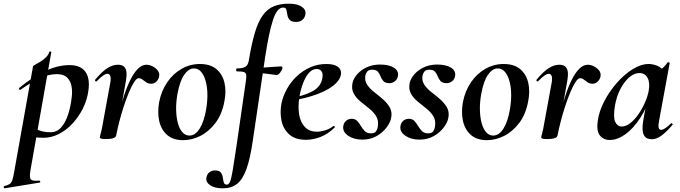

<svg xmlns="http://www.w3.org/2000/svg" viewBox="-92 -746 3687 1041"><path d="M-67 275Q-70 276 -71.5 270Q-73 264 -69 263Q-49 258 -39.5 251.5Q-30 245 -25 229.5Q-20 214 -15 185L87 -386Q87 -389 99 -395.5Q111 -402 127.5 -412Q144 -422 157.5 -435.5Q171 -449 175 -464Q177 -468 182 -467Q187 -466 186 -462L73 178Q66 217 75.5 227Q85 237 120 233Q124 233 126 238Q128 243 123 244ZM145 1Q120 1 95.5 -2Q71 -5 57 -8L67 -70Q88 -54 115 -41.5Q142 -29 182 -29Q216 -29 239 -54.5Q262 -80 276.5 -123Q291 -166 297 -220Q301 -252 295.5 -280Q290 -308 271.5 -326Q253 -344 216 -344Q172 -344 125 -322.5Q78 -301 20 -260Q16 -256 12.5 -261Q9 -266 13 -270Q77 -323 147.5 -358Q218 -393 285 -393Q345 -393 371 -357Q397 -321 387 -253Q380 -202 356.5 -156Q333 -110 299.5 -74.5Q266 -39 226 -19Q186 1 145 1Z M538 -12 528 -13Q538 -66 551 -120.5Q564 -175 579.5 -224Q595 -273 614 -311.5Q633 -350 655 -372.5Q677 -395 702 -395Q718 -395 735 -386.5Q752 -378 763 -364Q774 -350 771 -333Q770 -320 758 -306Q746 -292 727 -292Q712 -292 701 -299.5Q690 -307 680.5 -314.5Q671 -322 660 -322Q649 -322 635 -300.5Q621 -279 606.5 -244Q592 -209 578.5 -167.5Q565 -126 554.5 -85Q544 -44 538 -12ZM482 8Q463 8 456 5.5Q449 3 449 0Q449 -4 455 -26Q461 -48 465 -74L506 -297Q509 -314 508 -324.5Q507 -335 502.5 -340.5Q498 -346 490 -346Q481 -346 466.5 -336Q452 -326 433 -306Q429 -302 425 -306.5Q421 -311 425 -315Q461 -358 490 -376.5Q519 -395 547 -395Q569 -395 580 -385Q591 -375 593.5 -356Q596 -337 591 -309L538 -12Q535 8 482 8Z M901 14Q846 14 813.5 -15Q781 -44 771 -91Q761 -138 771 -193Q783 -254 815 -300.5Q847 -347 893 -373Q939 -399 992 -399Q1048 -399 1081 -371.5Q1114 -344 1125 -297.5Q1136 -251 1124 -193Q1111 -125 1075.5 -78.5Q1040 -32 994 -9Q948 14 901 14ZM935 -11Q967 -11 990.5 -48.5Q1014 -86 1025 -149Q1033 -194 1032.5 -234.5Q1032 -275 1023 -307Q1014 -339 998 -357Q982 -375 959 -375Q931 -375 907 -341Q883 -307 870 -236Q862 -191 863 -150Q864 -109 872.5 -78Q881 -47 897 -29Q913 -11 935 -11Z M1116 275Q1071 275 1047 258Q1023 241 1027 218Q1030 198 1043.5 188Q1057 178 1073 178Q1097 178 1105.5 189.5Q1114 201 1116 216.5Q1118 232 1121.5 243.5Q1125 255 1138 255Q1148 255 1155 239.5Q1162 224 1169.5 179Q1177 134 1190 47L1241 -306Q1245 -331 1242.5 -342Q1240 -353 1228.5 -356Q1217 -359 1192 -359Q1188 -359 1188.5 -367Q1189 -375 1192 -375Q1224 -375 1238.5 -384Q1253 -393 1257 -418Q1272 -509 1290 -569Q1308 -629 1333 -663.5Q1358 -698 1393 -712Q1428 -726 1475 -726Q1520 -726 1544 -709.5Q1568 -693 1564 -669Q1561 -649 1547 -638Q1533 -627 1515 -627Q1488 -627 1478 -639Q1468 -651 1466 -666Q1464 -681 1461 -693Q1458 -705 1443 -705Q1410 -705 1388 -637.5Q1366 -570 1346 -439L1278 21Q1264 117 1243.5 172.5Q1223 228 1192.5 251.5Q1162 275 1116 275ZM1407 -339Q1406 -339 1386 -342Q1366 -345 1338.5 -348Q1311 -351 1287 -351L1289 -378Q1312 -378 1342 -380Q1372 -382 1397.5 -384Q1423 -386 1432 -386Q1437 -386 1438.5 -382Q1440 -378 1439 -374Q1437 -366 1427 -352.5Q1417 -339 1407 -339Z M1567 12Q1509 12 1476.5 -17Q1444 -46 1434.5 -91Q1425 -136 1434 -185Q1442 -224 1463 -262.5Q1484 -301 1516 -331.5Q1548 -362 1589 -380.5Q1630 -399 1677 -399Q1718 -399 1738.5 -385Q1759 -371 1757 -345Q1754 -319 1730 -295Q1706 -271 1666.5 -252Q1627 -233 1578.5 -219.5Q1530 -206 1480 -201L1482 -214Q1553 -225 1601 -250.5Q1649 -276 1656 -324Q1660 -346 1651.5 -359Q1643 -372 1625 -372Q1602 -372 1583.5 -351.5Q1565 -331 1551.5 -296Q1538 -261 1531 -218Q1523 -167 1530 -125Q1537 -83 1561 -57.5Q1585 -32 1626 -32Q1645 -32 1669.5 -39Q1694 -46 1716 -63Q1718 -65 1721.5 -61Q1725 -57 1723 -55Q1685 -18 1644.5 -3Q1604 12 1567 12Z M1872 11Q1827 11 1796 -10Q1765 -31 1769 -61Q1772 -81 1785 -91.5Q1798 -102 1814 -102Q1834 -102 1845 -90Q1856 -78 1865 -62.5Q1874 -47 1886 -35Q1898 -23 1920 -23Q1938 -23 1946 -33Q1954 -43 1957 -63Q1961 -95 1946.5 -117.5Q1932 -140 1908.5 -158.5Q1885 -177 1862 -196Q1839 -215 1826 -238.5Q1813 -262 1819 -295Q1824 -319 1844 -342.5Q1864 -366 1896 -381Q1928 -396 1968 -396Q2015 -396 2042 -380Q2069 -364 2066 -336Q2063 -316 2049 -305.5Q2035 -295 2021 -295Q1997 -295 1987 -306Q1977 -317 1971.5 -331.5Q1966 -346 1957 -357Q1948 -368 1925 -368Q1907 -368 1899 -358Q1891 -348 1889 -337Q1884 -309 1898.5 -287Q1913 -265 1937 -246.5Q1961 -228 1984 -208Q2007 -188 2021 -164Q2035 -140 2029 -108Q2025 -83 2004 -55Q1983 -27 1949.5 -8Q1916 11 1872 11Z M2182 11Q2137 11 2106 -10Q2075 -31 2079 -61Q2082 -81 2095 -91.5Q2108 -102 2124 -102Q2144 -102 2155 -90Q2166 -78 2175 -62.5Q2184 -47 2196 -35Q2208 -23 2230 -23Q2248 -23 2256 -33Q2264 -43 2267 -63Q2271 -95 2256.5 -117.5Q2242 -140 2218.5 -158.5Q2195 -177 2172 -196Q2149 -215 2136 -238.5Q2123 -262 2129 -295Q2134 -319 2154 -342.5Q2174 -366 2206 -381Q2238 -396 2278 -396Q2325 -396 2352 -380Q2379 -364 2376 -336Q2373 -316 2359 -305.5Q2345 -295 2331 -295Q2307 -295 2297 -306Q2287 -317 2281.5 -331.5Q2276 -346 2267 -357Q2258 -368 2235 -368Q2217 -368 2209 -358Q2201 -348 2199 -337Q2194 -309 2208.5 -287Q2223 -265 2247 -246.5Q2271 -228 2294 -208Q2317 -188 2331 -164Q2345 -140 2339 -108Q2335 -83 2314 -55Q2293 -27 2259.5 -8Q2226 11 2182 11Z M2548 14Q2493 14 2460.5 -15Q2428 -44 2418 -91Q2408 -138 2418 -193Q2430 -254 2462 -300.5Q2494 -347 2540 -373Q2586 -399 2639 -399Q2695 -399 2728 -371.5Q2761 -344 2772 -297.5Q2783 -251 2771 -193Q2758 -125 2722.5 -78.5Q2687 -32 2641 -9Q2595 14 2548 14ZM2582 -11Q2614 -11 2637.5 -48.5Q2661 -86 2672 -149Q2680 -194 2679.5 -234.5Q2679 -275 2670 -307Q2661 -339 2645 -357Q2629 -375 2606 -375Q2578 -375 2554 -341Q2530 -307 2517 -236Q2509 -191 2510 -150Q2511 -109 2519.5 -78Q2528 -47 2544 -29Q2560 -11 2582 -11Z M2931 -12 2921 -13Q2931 -66 2944 -120.5Q2957 -175 2972.5 -224Q2988 -273 3007 -311.5Q3026 -350 3048 -372.5Q3070 -395 3095 -395Q3111 -395 3128 -386.5Q3145 -378 3156 -364Q3167 -350 3164 -333Q3163 -320 3151 -306Q3139 -292 3120 -292Q3105 -292 3094 -299.5Q3083 -307 3073.5 -314.5Q3064 -322 3053 -322Q3042 -322 3028 -300.5Q3014 -279 2999.5 -244Q2985 -209 2971.5 -167.5Q2958 -126 2947.5 -85Q2937 -44 2931 -12ZM2875 8Q2856 8 2849 5.5Q2842 3 2842 0Q2842 -4 2848 -26Q2854 -48 2858 -74L2899 -297Q2902 -314 2901 -324.5Q2900 -335 2895.5 -340.5Q2891 -346 2883 -346Q2874 -346 2859.5 -336Q2845 -326 2826 -306Q2822 -302 2818 -306.5Q2814 -311 2818 -315Q2854 -358 2883 -376.5Q2912 -395 2940 -395Q2962 -395 2973 -385Q2984 -375 2986.5 -356Q2989 -337 2984 -309L2931 -12Q2928 8 2875 8Z M3214 13Q3180 13 3160.5 -11.5Q3141 -36 3149 -91Q3156 -142 3183.5 -195.5Q3211 -249 3251.5 -295.5Q3292 -342 3337.5 -370.5Q3383 -399 3425 -399Q3445 -399 3466 -391.5Q3487 -384 3502.5 -367.5Q3518 -351 3520 -324L3460 -357Q3477 -359 3495.5 -373Q3514 -387 3527 -407Q3529 -410 3534.5 -408Q3540 -406 3539 -404L3481 -89Q3472 -42 3492 -42Q3502 -42 3516 -51.5Q3530 -61 3546 -77Q3549 -80 3553 -76Q3557 -72 3554 -69Q3523 -32 3495.5 -11.5Q3468 9 3442 9Q3410 9 3398.5 -14.5Q3387 -38 3395 -89L3420 -229L3441 -246Q3417 -164 3379 -106Q3341 -48 3298 -17.5Q3255 13 3214 13ZM3278 -60Q3302 -60 3326 -79Q3350 -98 3370.5 -128Q3391 -158 3405.5 -191.5Q3420 -225 3425 -253Q3433 -298 3419 -324Q3405 -350 3375 -350Q3347 -350 3320 -327Q3293 -304 3272 -264Q3251 -224 3242 -172Q3232 -109 3244 -84.5Q3256 -60 3278 -60Z"/></svg>

Font: Cormorant Infant Light
Style: Bold Italic
Weight: 700
Italic angle: -10°
Version: Version 4.001